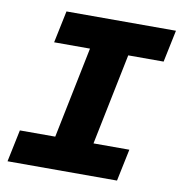

<svg xmlns="http://www.w3.org/2000/svg" viewBox="-75 -720 750 791"><g transform="rotate(10 300.0 -325.0)"><path d="M8 0 36 -134H184L262 -516H112L140 -650H598L570 -516H422L344 -134H494L466 0Z"/></g></svg>

Font: Source Code Pro Black
Style: Italic
Weight: 900
Italic angle: -11°
Monospace: yes
Designer: Paul D. Hunt, Teo Tuominen
Foundry: Adobe Systems Incorporated
Version: Version 1.050;PS 1.000;hotconv 16.6.51;makeotf.lib2.5.65220